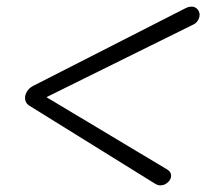

<svg xmlns="http://www.w3.org/2000/svg" viewBox="-20 -541 633 579"><path d="M69 -222Q53 -232 56 -252Q61 -272 80 -282L539 -516Q549 -521 557 -521Q573 -521 580 -506Q582 -500 582 -497Q582 -488 576.5 -479Q571 -470 561 -466L120 -248L484 -30Q496 -23 496 -11Q496 -2 489 6Q478 18 464 18Q455 18 446 12Z"/></svg>

Font: Kodchasan ExtraLight
Style: Italic
Weight: 275
Italic angle: -10°
Version: Version 1.000; ttfautohint (v1.6)